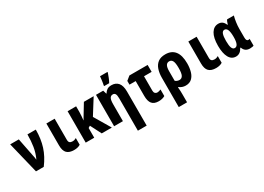

<svg xmlns="http://www.w3.org/2000/svg" viewBox="-11 -1728 4023 2928"><g transform="rotate(-30 2000.0 -264.0)"><path d="M159 0 24 -553H176L239 -234Q244 -213 247.5 -193.5Q251 -174 252 -155H255Q297 -245 312.5 -343Q328 -441 328 -553H475Q475 -391 433 -258.5Q391 -126 296 0Z M828 10Q743 10 702 -31.5Q661 -73 661 -166V-553H807V-182Q807 -145 824 -131Q841 -117 872 -117Q892 -117 907.5 -122Q923 -127 939 -136V-18Q895 10 828 10Z M1035 0V-553H1185V-454Q1185 -420 1181.5 -382.5Q1178 -345 1175 -312H1177Q1189 -333 1201.5 -354Q1214 -375 1227 -396L1322 -553H1494L1326 -285L1495 0H1317L1219 -192L1185 -171V0Z M1535 0V-553H1662L1680 -491H1685Q1704 -524 1733.5 -543.5Q1763 -563 1811 -563Q1886 -563 1928 -513.5Q1970 -464 1970 -360V240H1815V-331Q1815 -387 1801 -409Q1787 -431 1761 -431Q1723 -431 1706.5 -400.5Q1690 -370 1690 -296V0ZM1709 -621Q1712 -631 1715.5 -651.5Q1719 -672 1722 -695Q1725 -718 1727 -738Q1729 -758 1730 -768H1861V-756Q1848 -720 1833.5 -681.5Q1819 -643 1798 -606H1709Z M2317 11Q2238 11 2201 -33Q2164 -77 2164 -172V-432H2055V-498L2124 -554H2445V-432H2311V-179Q2311 -148 2326 -132Q2341 -116 2365 -116Q2391 -116 2428 -132V-16Q2406 -3 2378 4Q2350 11 2317 11Z M2535 -274Q2535 -358 2557 -422.5Q2579 -487 2627.5 -523.5Q2676 -560 2757 -560Q2867 -560 2923.5 -488Q2980 -416 2980 -273Q2980 -195 2961.5 -130.5Q2943 -66 2902 -28Q2861 10 2793 10Q2732 10 2682 -28H2675Q2679 9 2680 43.5Q2681 78 2681 105V240H2535ZM2753 -112Q2792 -112 2812 -148Q2832 -184 2832 -278Q2832 -368 2813 -403Q2794 -438 2756 -438Q2719 -438 2700 -407Q2681 -376 2681 -307V-139Q2694 -126 2714 -119Q2734 -112 2753 -112Z M3328 10Q3243 10 3202 -31.5Q3161 -73 3161 -166V-553H3307V-182Q3307 -145 3324 -131Q3341 -117 3372 -117Q3392 -117 3407.5 -122Q3423 -127 3439 -136V-18Q3395 10 3328 10Z M3679 10Q3601 10 3560.5 -64Q3520 -138 3520 -268Q3520 -411 3566 -485.5Q3612 -560 3691 -560Q3732 -560 3759.5 -539Q3787 -518 3806 -475H3811Q3818 -500 3825.5 -519Q3833 -538 3842 -550H3961Q3948 -504 3939.5 -444Q3931 -384 3931 -329V-177Q3931 -116 3967 -116Q3979 -116 3991 -121V-2Q3987 2 3967 6Q3947 10 3924 10Q3835 10 3807 -73H3798Q3754 10 3679 10ZM3727 -112Q3795 -112 3795 -267V-273Q3795 -434 3727 -434Q3693 -434 3678 -394Q3663 -354 3663 -272Q3663 -189 3678.5 -150.5Q3694 -112 3727 -112Z"/></g></svg>

Font: Noto Sans Mono ExtraCondensed Black
Style: Regular
Weight: 900
Width: 2
Designer: Monotype Design Team
Foundry: Monotype Imaging Inc.
Version: Version 2.014